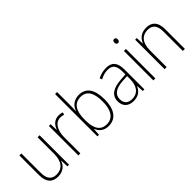

<svg xmlns="http://www.w3.org/2000/svg" viewBox="80 -1594 2438 2438"><g transform="rotate(-45 1299.0 -375.0)"><path d="M440 -529H404V-232C404 -90 341 -23 240 -23C158 -23 113 -72 113 -182V-529H77V-176C77 -53 130 10 237 10C332 10 382 -45 404 -104H407L411 0H440Z M787 -537C710 -537 664 -483 644 -424H642L638 -529H607V0H643V-289C643 -408 692 -503 786 -503C809 -503 827 -499 846 -493L853 -527C833 -534 811 -537 787 -537Z M985 -519V-760H949V0H978L984 -96H987C1011 -34 1062 10 1145 10C1282 10 1347 -100 1347 -267C1347 -446 1281 -540 1155 -540C1067 -540 1006 -490 986 -420H983C984 -447 985 -489 985 -519ZM1152 -506C1259 -506 1310 -425 1310 -267C1310 -108 1252 -23 1142 -23C1038 -23 985 -99 985 -251V-274C985 -418 1037 -506 1152 -506Z M1640 -538C1587 -538 1536 -524 1490 -501L1503 -469C1552 -495 1595 -506 1638 -506C1719 -506 1757 -463 1757 -349V-305L1670 -299C1527 -290 1445 -238 1445 -132C1445 -49 1495 10 1592 10C1686 10 1731 -38 1757 -95H1759L1764 0H1793V-355C1793 -484 1743 -538 1640 -538ZM1673 -270 1757 -275V-219C1756 -101 1705 -22 1596 -22C1524 -22 1483 -62 1483 -132C1483 -220 1551 -262 1673 -270Z M1973 -725C1951 -725 1943 -708 1943 -688C1943 -668 1952 -652 1973 -652C1995 -652 2003 -667 2003 -689C2003 -709 1996 -725 1973 -725ZM1990 -529H1954V0H1990Z M2360 -539C2266 -539 2214 -484 2192 -424H2190L2185 -529H2156V0H2193V-301C2193 -439 2258 -506 2357 -506C2437 -506 2483 -459 2483 -351V0H2520V-356C2520 -482 2462 -539 2360 -539Z"/></g></svg>

Font: Noto Sans Bengali SemiCondensed ExtraLight
Style: Regular
Weight: 200
Width: 4
Designer: Joana Ranito - Universal Thirst; Jelle Bosma - Monotype Design Team
Foundry: Universal Thirst ehf.
Version: Version 3.000